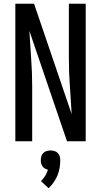

<svg xmlns="http://www.w3.org/2000/svg" viewBox="-20 -755 540 1026"><path d="M62 0V-735H162L363 -145Q359 -219 353.5 -293Q348 -367 348 -441V-735H438V0H338L137 -590Q141 -516 146.5 -442Q152 -368 152 -294V0ZM240 251 199 213Q212 200 221.5 184.5Q231 169 236 152Q228 150 220 145.5Q212 141 207 134Q202 127 200 118.5Q198 110 198 101Q198 90 201 80Q204 70 211.5 62.5Q219 55 229.5 52Q240 49 250 49Q260 49 270.5 52Q281 55 288.5 62.5Q296 70 299 80Q302 90 302 101Q302 122 298.5 142.5Q295 163 287 182.5Q279 202 267 219Q255 236 240 251Z"/></svg>

Font: Iosevka Curly Medium
Style: Regular
Weight: 500
Monospace: yes
Designer: Belleve Invis
Foundry: Belleve Invis
Version: Version 22.1.2; ttfautohint (v1.8.4)